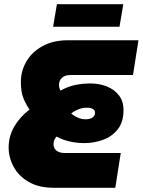

<svg xmlns="http://www.w3.org/2000/svg" viewBox="-20 -891 677 911"><path d="M236 0Q164 0 116 -28Q68 -56 44.5 -100Q21 -144 21 -191Q21 -245 48 -291Q75 -337 120 -371Q103 -396 91 -425.5Q79 -455 79 -502Q79 -554 105 -599Q131 -644 181.5 -672Q232 -700 303 -700H637L611 -535H315Q287 -535 273.5 -521.5Q260 -508 260 -489Q260 -482 261.5 -475Q263 -468 267 -461Q303 -481 338 -488Q373 -495 409 -495Q451 -495 486.5 -481Q522 -467 544 -439Q566 -411 566 -369Q566 -311 538 -276.5Q510 -242 467.5 -227Q425 -212 380 -212Q354 -212 329.5 -216Q305 -220 284.5 -227Q264 -234 248 -243Q239 -232 236.5 -223.5Q234 -215 234 -207Q234 -194 240.5 -184.5Q247 -175 259 -170Q271 -165 287 -165H553L527 0ZM385 -325Q407 -325 419 -333.5Q431 -342 431 -356Q431 -368 420.5 -374Q410 -380 392 -380Q371 -380 351.5 -372Q332 -364 318 -353Q329 -342 348 -333.5Q367 -325 385 -325ZM232 -764 250 -871H565L547 -764Z"/></svg>

Font: MuseoModerno Black
Style: Italic
Weight: 900
Italic angle: -9°
Designer: Pablo Cosgaya, Héctor Gatti, Marcela Romero, and the Authors of The MuseoModerno Project.
Foundry: Omnibus-Type Team
Version: Version 1.003